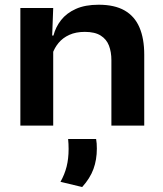

<svg xmlns="http://www.w3.org/2000/svg" viewBox="-20 -518 673 792"><path d="M439.5 0V-270Q439.5 -303.5 429.5 -329.8Q419.5 -356 395.5 -371.2Q371.5 -386.5 330 -386.5Q293 -386.5 266 -374.2Q239 -362 221.8 -341.2Q204.5 -320.5 196 -295L177 -371.5H200.5Q209.5 -406.5 232 -435.2Q254.5 -464 292.8 -481.2Q331 -498.5 387 -498.5Q452.5 -498.5 494 -474.8Q535.5 -451 555.2 -405Q575 -359 575 -292.5V0ZM64 0V-485H199.5L194.5 -352L199.5 -339V0ZM376.5 55.5Q378 63.5 378.8 74Q379.5 84.5 379.5 95Q379.5 141 365.5 179.2Q351.5 217.5 319 253.5L229.5 232Q246.5 202 254.8 169.2Q263 136.5 263 96.5Q263 85.5 262.5 75.8Q262 66 261 55.5Z"/></svg>

Font: AnekLatin_SemiExpandedSemiBold
Style: Regular
Weight: 600
Width: 6
Designer: Yesha Goshar
Foundry: Ek Type
Version: Version 1.003